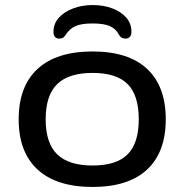

<svg xmlns="http://www.w3.org/2000/svg" viewBox="-20 -734 731 761"><path d="M347 7Q204 7 129 -62Q54 -131 54 -261Q54 -392 129 -461Q204 -530 347 -530Q489 -530 563 -461Q637 -392 637 -261Q637 -131 563 -62Q489 7 347 7ZM347 -78Q442 -78 486 -122.5Q530 -167 530 -261Q530 -356 486 -400.5Q442 -445 347 -445Q252 -445 206.5 -400.5Q161 -356 161 -261Q161 -167 206.5 -122.5Q252 -78 347 -78ZM347 -714Q391 -714 426 -700.5Q461 -687 481 -663.5Q501 -640 501 -608Q501 -594 494.5 -587.5Q488 -581 477 -581Q469 -581 462.5 -584.5Q456 -588 451 -597Q440 -619 416.5 -630Q393 -641 347 -641Q302 -641 279 -630.5Q256 -620 241 -597Q235 -588 230 -584.5Q225 -581 215 -581Q204 -581 198 -587.5Q192 -594 192 -608Q192 -640 213 -663.5Q234 -687 269.5 -700.5Q305 -714 347 -714Z"/></svg>

Font: Asap Expanded Medium
Style: Regular
Weight: 500
Width: 7
Designer: Pablo Cosgaya
Foundry: Omnibus-Type
Version: Version 3.001